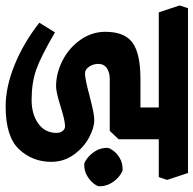

<svg xmlns="http://www.w3.org/2000/svg" viewBox="-48 -658 695 690"><g transform="rotate(90 300.0 -313.5)"><path d="M185.1 -318.8Q185.1 -300.8 195.1 -285.9Q205.1 -271 219.2 -271Q231.4 -271 253.7 -275.9Q275.9 -280.8 298.8 -287.1Q303.7 -288.1 335.9 -296.1Q368.2 -304.2 388.2 -304.2Q415 -304.2 450.4 -285.2Q485.8 -266.1 511.5 -230.5Q537.1 -194.8 537.1 -149.9Q537.1 -82 491.9 -33.9Q446.8 14.2 337.9 14.2Q268.1 14.2 189 -17.8Q109.9 -49.8 37.1 -106.9L71.8 -163.1Q158.7 -112.3 205.8 -95.7Q252.9 -79.1 314.9 -79.1Q365.7 -79.1 399.4 -103Q433.1 -127 433.1 -168.9Q433.1 -181.2 426.5 -190.2Q419.9 -199.2 409.2 -199.2Q388.2 -199.2 337.9 -183.1Q286.1 -167 266.1 -167Q218.3 -167 172.6 -190.4Q127 -213.9 98.4 -254.9Q69.8 -295.9 69.8 -344.2Q69.8 -413.1 108.9 -441.7Q147.9 -470.2 238.8 -470.2H341.8V-536.1H0L-24.9 -610.8L-15.1 -641.1H577.1L602.1 -565.9L591.8 -536.1H456.1V-392.1L425.8 -359.9H238.8Q215.8 -359.9 200.4 -349.4Q185.1 -338.9 185.1 -318.8ZM625 -322.3Q625 -315.4 615 -302.2Q605 -289.1 587.4 -278.6Q569.8 -268.1 545.9 -268.1Q539.1 -268.1 524.4 -279.1Q509.8 -290 498.3 -308.6Q486.8 -327.1 486.8 -351.1Q486.8 -357.9 496.3 -371.6Q505.9 -385.3 523.4 -395.8Q541 -406.2 564.9 -406.2Q571.8 -406.2 586.9 -395.3Q602.1 -384.3 613.5 -365.2Q625 -346.2 625 -322.3Z"/></g></svg>

Font: Sura
Style: Bold
Weight: 700
Designer: Carolina Giovagnoli
Foundry: Huerta Tipografica
Version: Version 1.002;PS 001.002;hotconv 1.0.70;makeotf.lib2.5.58329